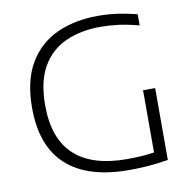

<svg xmlns="http://www.w3.org/2000/svg" viewBox="-83 -832 926 921"><g transform="rotate(-10 380.0 -372.0)"><path d="M472.5 5.5Q272.5 5.5 169 -88Q65.5 -181.5 65.5 -368.5Q65.5 -500.5 115 -584.5Q164.5 -668.5 251.8 -708.8Q339 -749 452 -749Q500 -749 545.8 -742.8Q591.5 -736.5 642.5 -723.5V-669Q586 -684 541.2 -689.5Q496.5 -695 456 -695Q360 -695 286.2 -662Q212.5 -629 171 -557.5Q129.5 -486 129.5 -370Q129.5 -207.5 215.8 -127.8Q302 -48 471 -48Q510 -48 543 -50.2Q576 -52.5 604.5 -57V-360H663.5V-10Q607.5 -1 564 2.2Q520.5 5.5 472.5 5.5Z"/></g></svg>

Font: Encode Sans Expanded Light
Style: Regular
Weight: 300
Width: 7
Designer: Multiple Designers
Foundry: Impallari Type
Version: Version 3.000; ttfautohint (v1.8.3) -l 8 -r 50 -G 200 -x 14 